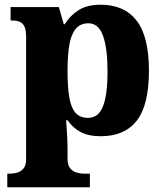

<svg xmlns="http://www.w3.org/2000/svg" viewBox="-20 -566 698 816"><path d="M11 230V172H24Q36 172 52 168Q68 164 79.5 150.5Q91 137 91 110V-408Q91 -439 83.5 -454Q76 -469 62.5 -474Q49 -479 31 -479H25V-536H230L251 -463H255Q277 -499 313.5 -522.5Q350 -546 408 -546Q508 -546 560.5 -478.5Q613 -411 613 -265Q613 -120 561.5 -53.5Q510 13 408 13Q356 13 322.5 -5Q289 -23 267 -55H261Q262 -39 263.5 -18.5Q265 2 266 22Q267 42 267 60V108Q267 136 278.5 149.5Q290 163 306 167.5Q322 172 333 172H362V230ZM354 -65Q398 -65 417.5 -113.5Q437 -162 437 -263Q437 -360 418 -413.5Q399 -467 356 -467Q321 -467 301.5 -443Q282 -419 274.5 -374Q267 -329 267 -265Q267 -196 274.5 -152Q282 -108 301 -86.5Q320 -65 354 -65Z"/></svg>

Font: Noto Serif Gujarati ExtraBold
Style: Regular
Weight: 800
Version: Version 2.102